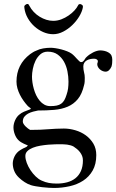

<svg xmlns="http://www.w3.org/2000/svg" viewBox="-20 -723 582 961"><path d="M233.9 -483.9Q243.7 -483.9 258.1 -481.7Q272.5 -479.5 287.4 -475.6Q302.2 -471.7 315.9 -466.3Q329.6 -460.9 338.4 -454.6Q345.2 -449.7 352.1 -442.6Q358.9 -435.5 365 -428.7Q371.1 -421.9 376.5 -417Q381.8 -412.1 385.3 -412.1Q391.1 -412.1 394.8 -414.8Q398.4 -417.5 401.1 -421.4Q403.8 -425.3 406.5 -429.7Q409.2 -434.1 413.1 -437.5Q419.4 -443.8 428.2 -450Q437 -456.1 446 -460.7Q455.1 -465.3 464.4 -468Q473.6 -470.7 481.4 -470.7Q491.2 -470.7 501.7 -468.5Q512.2 -466.3 521 -461.4Q533.2 -454.6 537.6 -445.6Q542 -436.5 542 -423.8Q542 -415 541.3 -406.7Q540.5 -398.4 538.1 -390.1Q534.2 -380.4 526.4 -372.3Q518.6 -364.3 508.3 -364.3Q501.5 -364.3 494.1 -367.2Q486.8 -370.1 480.7 -375.2Q474.6 -380.4 470.7 -387.2Q466.8 -394 466.8 -401.9Q466.8 -405.8 468.3 -408.9Q469.7 -412.1 469.7 -417.5Q469.7 -422.4 464.1 -425.8Q458.5 -429.2 450.7 -429.2Q440.9 -429.2 431.4 -427.2Q421.9 -425.3 414.1 -420.7Q406.2 -416 401.6 -408.4Q397 -400.9 397 -390.1Q397 -374.5 400.6 -361.3Q404.3 -348.1 404.3 -333.5Q404.3 -323.7 403.8 -314.5Q403.3 -305.2 400.9 -297.4Q390.6 -252.4 369.6 -227.1Q348.6 -201.7 318.6 -189Q288.6 -176.3 251 -173.1Q213.4 -169.9 170.4 -169.9Q159.2 -168 145.8 -164.3Q132.3 -160.6 120.8 -154.5Q109.4 -148.4 101.8 -138.7Q94.2 -128.9 94.2 -114.3Q94.2 -108.4 98.4 -102.1Q102.5 -95.7 108.2 -90.1Q113.8 -84.5 120.1 -79.8Q126.5 -75.2 130.9 -72.8Q158.7 -72.8 180.7 -73.7Q202.6 -74.7 221.9 -76.2Q241.2 -77.6 259.8 -78.6Q278.3 -79.6 299.8 -79.6Q328.1 -79.6 357.2 -71Q386.2 -62.5 409.4 -45.7Q432.6 -28.8 447.3 -4.2Q461.9 20.5 461.9 53.2Q461.9 99.1 443.8 130.6Q425.8 162.1 396 181.4Q366.2 200.7 328.1 209.2Q290 217.8 250.5 217.8Q240.2 217.8 223.9 216.8Q207.5 215.8 190.7 213.9Q173.8 211.9 158.4 209.2Q143.1 206.5 134.3 203.6Q120.1 199.2 104 189Q87.9 178.7 75.2 166.5Q58.6 150.9 51.3 132.6Q43.9 114.3 43.9 94.7Q43.9 87.4 46.1 78.1Q48.3 68.8 53 59.3Q57.6 49.8 65.4 41.3Q73.2 32.7 84.5 26.4Q97.2 18.6 105.7 15.6Q114.3 12.7 119.6 4.9Q116.7 3.4 111.3 1.5Q106 -0.5 99.4 -3.7Q92.8 -6.8 85.4 -11.2Q78.1 -15.6 71.8 -22Q60.5 -33.2 54 -50.8Q47.4 -68.4 47.4 -85.4Q47.4 -94.2 49.6 -103.5Q51.8 -112.8 55.7 -121.3Q59.6 -129.9 64.9 -137.2Q70.3 -144.5 76.7 -149.4Q86.9 -158.2 99.9 -163.8Q112.8 -169.4 130.9 -175.8Q132.3 -175.8 134.3 -180.7Q128.9 -184.1 125 -187.3Q121.1 -190.4 119.1 -192.4Q107.9 -204.6 97.7 -219Q87.4 -233.4 79.6 -249Q71.8 -264.6 67.1 -281.2Q62.5 -297.9 62.5 -314.5Q62.5 -400.4 130.9 -452.1Q139.2 -457.5 145 -461.4Q150.9 -465.3 162.1 -469.7Q177.2 -477.5 196.3 -480.7Q215.3 -483.9 233.9 -483.9ZM264.2 195.8Q292 195.8 315.9 189.5Q339.8 183.1 357.4 169.2Q375 155.3 385 133.1Q395 110.8 395 79.6Q395 67.4 390.9 57.1Q386.7 46.9 380.1 38.3Q373.5 29.8 365.2 22.9Q356.9 16.1 348.6 10.7Q341.8 6.8 333.3 4.4Q324.7 2 315.7 0.7Q306.6 -0.5 297.4 -0.7Q288.1 -1 280.3 -1Q272 -1 256.1 -0.7Q240.2 -0.5 220.9 1.2Q201.7 2.9 181.4 6.3Q161.1 9.8 144.5 16.4Q127.9 22.9 117.4 33Q106.9 43 106.9 57.6Q106.9 73.7 114 92.5Q121.1 111.3 132.6 128.7Q144 146 158.7 160.2Q173.3 174.3 188 180.7Q207 189.5 224.6 192.6Q242.2 195.8 264.2 195.8ZM140.1 -339.4Q140.1 -326.7 142.3 -310.8Q144.5 -294.9 149.2 -278.3Q153.8 -261.7 161.1 -246.3Q168.5 -231 178.7 -218.8Q189 -206.5 202.1 -199.2Q215.3 -191.9 231.9 -191.9Q250.5 -191.9 263.7 -194.6Q276.9 -197.3 286.1 -203.9Q295.4 -210.4 301.8 -221.4Q308.1 -232.4 313 -248.5Q318.8 -265.1 320.8 -280.5Q322.8 -295.9 322.8 -314.9Q322.8 -339.4 317.6 -365.7Q312.5 -392.1 300.3 -414.1Q288.1 -436 268.3 -450.2Q248.5 -464.4 218.8 -464.4Q197.3 -464.4 182.1 -451.2Q167 -438 157.7 -418.9Q148.4 -399.9 144.3 -378.2Q140.1 -356.4 140.1 -339.4ZM246.1 -551.8Q220.7 -551.8 196.3 -562.5Q171.9 -573.2 152.1 -591.1Q132.3 -608.9 118.9 -632.6Q105.5 -656.2 102.1 -682.6Q101.6 -685.1 101.6 -689.9Q101.6 -692.9 102.8 -694.3Q104 -695.8 105.5 -697.3Q111.3 -703.1 116.7 -703.1H119.1Q122.6 -703.1 126 -695.8Q135.3 -677.7 148.9 -663.3Q162.6 -648.9 178.7 -639.2Q194.8 -629.4 212.2 -624Q229.5 -618.7 246.1 -618.7Q267.1 -618.7 286.9 -626.2Q306.6 -633.8 323.2 -645.3Q339.8 -656.7 352.3 -670.2Q364.7 -683.6 370.6 -695.8Q371.6 -698.7 372.8 -699.7Q374 -700.7 376 -701.7Q377.9 -702.6 379.9 -702.6Q387.2 -702.6 393.1 -696.3Q395 -694.3 395 -689.9Q395 -687 394.5 -684.6Q390.6 -664.1 376.5 -640.6Q362.3 -617.2 341.8 -597.4Q321.3 -577.6 296.4 -564.7Q271.5 -551.8 246.1 -551.8Z"/></svg>

Font: IM FELL French Canon
Style: Regular
Weight: 400
Designer: Igino Marini
Foundry: Igino Marini,
Version: 3.00